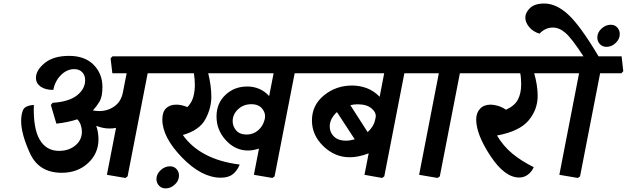

<svg xmlns="http://www.w3.org/2000/svg" viewBox="-20 -963 3490 1069"><path d="M180.2 -529.3Q180.2 -572.3 229 -612.1Q277.8 -651.9 364.7 -651.9Q452.1 -651.9 501.2 -602.3Q550.3 -552.7 550.3 -478.5Q550.3 -424.3 534.2 -397.5Q518.1 -370.6 497.1 -348.1Q506.8 -346.2 515.9 -345.5Q524.9 -344.7 532.7 -344.7Q580.6 -344.7 617.4 -371.3Q654.3 -397.9 664.1 -447.8L685.1 -555.2H605.5L595.7 -638.2L606.4 -649.4H912.6L921.9 -566.4L911.6 -555.2H802.2L690.4 19L678.2 27.8L575.2 10.3L626 -251Q615.2 -249 607.4 -248.3Q599.6 -247.6 590.3 -247.6Q570.8 -247.6 554.2 -251Q537.6 -254.4 515.6 -262.2Q522 -246.1 525.1 -225.8Q528.3 -205.6 528.3 -187.5Q528.3 -108.4 470 -54.7Q411.6 -1 323.7 -1Q196.8 -1 147.2 -108.9Q97.7 -216.8 97.7 -289.6Q97.7 -324.2 107.9 -349.6Q118.2 -375 168.5 -378.9Q164.1 -249 200.7 -186Q237.3 -123 308.6 -123Q363.3 -123 399.7 -153.3Q436 -183.6 436 -230Q436 -248.5 429.4 -267.6Q422.9 -286.6 410.2 -298.8Q385.7 -290.5 356.7 -284.4Q327.6 -278.3 293.9 -274.4L263.2 -378.4L272.9 -390.6Q364.3 -396.5 409.2 -432.4Q454.1 -468.3 454.1 -516.6Q454.1 -544.4 437.5 -561.3Q420.9 -578.1 393.6 -578.1Q352.5 -578.1 319.3 -544.9Q286.1 -511.7 276.9 -462.4Q231.4 -462.4 205.8 -481Q180.2 -499.5 180.2 -529.3Z M1453.6 -298.3Q1461.4 -330.1 1441.2 -356.4Q1420.9 -382.8 1379.4 -382.8Q1335.4 -382.8 1305.4 -354.5Q1275.4 -326.2 1275.4 -288.1Q1275.4 -258.8 1295.4 -236.3Q1315.4 -213.9 1352.5 -213.9Q1389.2 -213.9 1416.3 -236.6Q1443.4 -259.3 1452.6 -294.9ZM1740.7 -649.4 1750 -566.4 1739.7 -555.2H1620.6L1508.8 19L1496.6 27.8L1393.6 10.3L1421.9 -135.7Q1403.8 -129.9 1388.9 -127.4Q1374 -125 1360.8 -125Q1290 -125 1237.8 -181.9Q1185.5 -238.8 1185.5 -314Q1185.5 -387.7 1235.1 -434.6Q1284.7 -481.4 1356.9 -481.4Q1393.1 -481.4 1424.1 -467.8Q1455.1 -454.1 1478.5 -428.2L1503.4 -555.2H1139.2Q1147 -524.9 1151.9 -490Q1156.7 -455.1 1156.7 -425.3Q1156.7 -360.4 1123.5 -299.1Q1090.3 -237.8 998 -211.4Q1044.4 -145 1123.3 -103Q1202.1 -61 1314.5 -46.9Q1301.8 -13.7 1276.9 6.3Q1252 26.4 1209.5 26.4Q1102.5 26.4 993.2 -86.4Q883.8 -199.2 883.8 -297.9Q883.8 -339.4 904.5 -359.9Q925.3 -380.4 961.9 -380.4Q975.6 -380.4 991.5 -377Q1007.3 -373.5 1023.4 -366.7Q1048.3 -392.6 1056.6 -424.8Q1064.9 -457 1064.9 -489.3Q1064.9 -503.4 1063.5 -522.2Q1062 -541 1059.6 -555.2H894L884.3 -638.2L895 -649.4ZM851.1 33.7Q851.1 5.9 874.5 -15.6Q897.9 -37.1 926.3 -37.1Q948.7 -37.1 962.6 -22Q976.6 -6.8 976.6 14.6Q976.6 43 953.4 64.5Q930.2 85.9 902.3 85.9Q879.9 85.9 865.5 70.8Q851.1 55.7 851.1 33.7Z M2341.3 -649.4 2350.6 -566.4 2340.3 -555.2H2231.4L2119.6 19L2107.4 27.8L2009.3 10.3L2032.7 -109.4Q2002.9 -97.7 1976.1 -92.5Q1949.2 -87.4 1927.2 -87.4Q1844.7 -87.4 1780.8 -148.7Q1716.8 -210 1716.8 -292.5Q1716.8 -377.4 1783.7 -432.1Q1850.6 -486.8 1940.9 -486.8Q1982.4 -486.8 2022 -472.2Q2061.5 -457.5 2093.8 -424.3L2119.1 -555.2H1722.2L1712.4 -638.2L1723.1 -649.4ZM2068.8 -296.9 2071.3 -308.6Q2076.7 -335 2049.6 -358.6Q2022.5 -382.3 1971.7 -382.3Q1960.9 -382.3 1950.7 -381.1Q1940.4 -379.9 1930.7 -377.4L2026.9 -227.5Q2043 -241.7 2054 -259.5Q2064.9 -277.3 2068.8 -296.9ZM1815.9 -258.8Q1815.9 -225.1 1839.8 -202.4Q1863.8 -179.7 1906.2 -179.7Q1918.5 -179.7 1930.7 -181.9Q1942.9 -184.1 1955.1 -187.5L1856 -338.9Q1837.4 -322.3 1826.7 -302Q1815.9 -281.7 1815.9 -258.8Z M2659.2 -555.2H2540.5L2428.7 19L2416.5 27.8L2313.5 10.3L2423.3 -555.2H2322.8L2313 -638.2L2323.7 -649.4H2660.2L2669.4 -566.4Z M3122.1 -649.4 3131.3 -566.4 3121.1 -555.2H2954.1Q2962.9 -525.9 2968.3 -492.2Q2973.6 -458.5 2973.6 -429.2Q2973.6 -353 2923.1 -292.5Q2872.6 -231.9 2747.1 -208.5Q2782.7 -148.9 2832.8 -107.7Q2882.8 -66.4 2951.7 -32.2Q2939.9 -5.9 2918.7 9.8Q2897.5 25.4 2870.6 25.4Q2790 25.4 2710.7 -94.7Q2631.3 -214.8 2631.3 -297.9Q2631.3 -334.5 2652.6 -357.4Q2673.8 -380.4 2711.4 -380.4Q2729.5 -380.4 2752.2 -373.8Q2774.9 -367.2 2797.4 -352.1Q2846.2 -374.5 2864 -409.4Q2881.8 -444.3 2881.8 -493.2Q2881.8 -506.3 2880.6 -523.9Q2879.4 -541.5 2876.5 -555.2H2641.6L2631.8 -638.2L2642.6 -649.4Z M3440.9 -649.4 3450.2 -566.4 3439.9 -555.2H3321.3L3209.5 19L3197.3 27.8L3094.2 10.3L3204.1 -555.2H3103.5L3093.8 -638.2L3104.5 -649.4H3228.5Q3163.1 -750 3128.4 -779.8Q3093.8 -809.6 3058.6 -809.6Q3034.7 -809.6 3015.4 -799.6Q2996.1 -789.6 2983.9 -775.4Q2947.3 -787.1 2926 -812.7Q2904.8 -838.4 2904.8 -865.2Q2904.8 -892.6 2930.7 -918Q2956.5 -943.4 3010.3 -943.4Q3077.6 -943.4 3144.5 -881.3Q3211.4 -819.3 3312.5 -649.4ZM3430.7 -773.4Q3430.7 -745.1 3407.7 -723.6Q3384.8 -702.1 3356.9 -702.1Q3334.5 -702.1 3320.1 -717.3Q3305.7 -732.4 3305.7 -754.4Q3305.7 -782.2 3328.9 -803.7Q3352.1 -825.2 3380.9 -825.2Q3402.8 -825.2 3416.7 -810.1Q3430.7 -794.9 3430.7 -773.4Z"/></svg>

Font: Sitara
Style: Bold Italic
Weight: 700
Italic angle: -11°
Designer: Neelakash Kshetrimayum
Foundry: Neelakash Kshetrimayum
Version: Version 1.000;PS Version 1.000;PS 1.0;hotconv 1.;hotconv 1.0